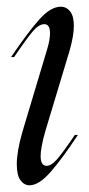

<svg xmlns="http://www.w3.org/2000/svg" viewBox="-20 -540 265 572"><path d="M161 -520Q178 -520 189 -506Q200 -492 200 -463Q200 -433 187 -388L115 -149Q101 -100 101 -75Q101 -46 119 -46Q133 -46 150 -65.5Q167 -85 203 -138H212Q166 -68 131 -28Q96 12 68 12Q52 12 41 -3Q30 -18 30 -51Q30 -89 47 -148L121 -395Q129 -422 129 -441Q129 -468 112 -468Q96 -468 78 -447Q60 -426 22 -370H13Q63 -444 97 -482Q131 -520 161 -520Z"/></svg>

Font: Nyght Serif Light Italic
Style: Regular
Weight: 300
Italic angle: -16°
Designer: Maksym Kobuzan
Version: Version 0.410